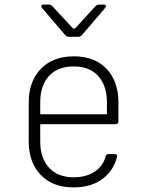

<svg xmlns="http://www.w3.org/2000/svg" viewBox="-20 -805 640 835"><path d="M301 10Q209 10 157 -44.5Q105 -99 105 -190V-360Q105 -451 157.5 -505.5Q210 -560 301 -560Q392 -560 443.5 -505.5Q495 -451 495 -360V-277Q495 -265 483 -265H155V-190Q155 -118 193 -76Q231 -34 301 -34Q354 -34 391 -58Q428 -82 439 -124Q442 -135 452 -135H478Q491 -135 489 -123Q474 -62 424.5 -26Q375 10 301 10ZM155 -308H445V-360Q445 -432 407.5 -474Q370 -516 301 -516Q231 -516 193 -474.5Q155 -433 155 -360ZM279 -645Q271 -645 264 -652L163 -770Q158 -776 160 -780.5Q162 -785 169 -785H192Q202 -785 207 -779L294 -685Q302 -675 310 -685L396 -779Q402 -785 411 -785H431Q439 -785 440.5 -780.5Q442 -776 437 -770L336 -652Q329 -645 321 -645Z"/></svg>

Font: Pitagon Sans Mono Thin
Style: Regular
Weight: 100
Monospace: yes
Designer: Travis Tran
Foundry: Pitagon
Version: Version 1.001; ttfautohint (v1.8.4.7-5d5b);gftools[0.9.26]